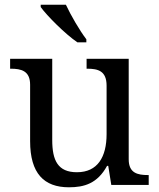

<svg xmlns="http://www.w3.org/2000/svg" viewBox="-20 -786 675 816"><path d="M309 -606H347V-619C318 -657 281 -721 260 -766H153V-756C178 -721 256 -642 309 -606ZM273 10C338 10 394 -6 435 -81H440L453 0H612V-42H609C565 -42 527 -50 527 -109V-536H348V-494H351C396 -494 433 -485 433 -422V-216C433 -119 395 -54 307 -54C226 -54 202 -104 202 -191V-536H23V-494H26C70 -494 108 -485 108 -426V-186C108 -49 167 10 273 10Z"/></svg>

Font: Noto Serif Balinese
Style: Regular
Weight: 400
Designer: Monotype Design Team
Foundry: Monotype Imaging Inc.
Version: Version 2.005